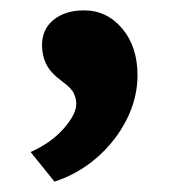

<svg xmlns="http://www.w3.org/2000/svg" viewBox="-20 -150 327 370"><path d="M85 200 39 143Q79 125 103 97.5Q127 70 127 50Q127 41 122.5 30.5Q118 20 100 7Q77 -10 69 -26.5Q61 -43 61 -63Q61 -94 83.5 -112Q106 -130 142 -130Q186 -130 215.5 -95Q245 -60 245 -5Q245 39 224 80.5Q203 122 167 153.5Q131 185 85 200Z"/></svg>

Font: Lexend Deca
Style: Bold
Weight: 700
Designer: Bonnie Shaver-Troup, Thomas Jockin
Foundry: Lexend
Version: Version 1.008; ttfautohint (v1.8.4.7-5d5b)